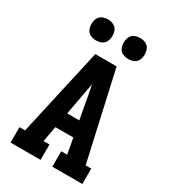

<svg xmlns="http://www.w3.org/2000/svg" viewBox="-227 -1073 1054 1186"><g transform="rotate(30 300.0 -480.0)"><path d="M44 0V-110H84L224 -735H376L516 -110H556V0H342V-110H384L364 -221H236L216 -110H258V0ZM343 -331 314 -490Q310 -508 307 -526.5Q304 -545 300 -563Q296 -545 293 -526.5Q290 -508 286 -490L257 -331ZM415 -810Q400 -810 385 -814.5Q370 -819 359.5 -829.5Q349 -840 344.5 -855Q340 -870 340 -885Q340 -900 344.5 -915Q349 -930 359.5 -940.5Q370 -951 385 -955.5Q400 -960 415 -960Q430 -960 445 -955.5Q460 -951 470.5 -940.5Q481 -930 485.5 -915Q490 -900 490 -885Q490 -870 485.5 -855Q481 -840 470.5 -829.5Q460 -819 445 -814.5Q430 -810 415 -810ZM185 -810Q170 -810 155 -814.5Q140 -819 129.5 -829.5Q119 -840 114.5 -855Q110 -870 110 -885Q110 -900 114.5 -915Q119 -930 129.5 -940.5Q140 -951 155 -955.5Q170 -960 185 -960Q200 -960 215 -955.5Q230 -951 240.5 -940.5Q251 -930 255.5 -915Q260 -900 260 -885Q260 -870 255.5 -855Q251 -840 240.5 -829.5Q230 -819 215 -814.5Q200 -810 185 -810Z"/></g></svg>

Font: Iosevka HT Extrabold Extended
Style: Regular
Weight: 800
Width: 7
Monospace: yes
Designer: Belleve Invis
Foundry: Belleve Invis
Version: Version 32.3.0; ttfautohint (v1.8.4)